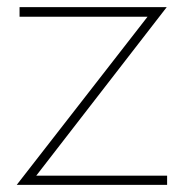

<svg xmlns="http://www.w3.org/2000/svg" viewBox="-20 -520 521 540"><path d="M27 0 395 -473H35V-500H449L82 -26H450V0Z"/></svg>

Font: Human Sans ExtraLight
Style: Regular
Weight: 200
Designer: Tim Radville
Foundry: Continuum
Version: Version 1.000;FEAKit 1.0